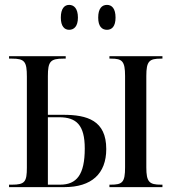

<svg xmlns="http://www.w3.org/2000/svg" viewBox="-20 -766 713 786"><path d="M418 -644C438 -644 453 -658 453 -694C453 -731 438 -746 418 -746C397 -746 382 -731 382 -694C382 -658 397 -644 418 -644ZM263 -644C283 -644 299 -658 299 -694C299 -731 283 -746 263 -746C244 -746 229 -731 229 -694C229 -658 244 -644 263 -644ZM17 0H244C354 0 415 -54 415 -156C415 -273 337 -296 239 -296H176V-454C176 -514 186 -526 239 -526H249V-536H17V-526H29C81 -526 90 -514 90 -452V-80C90 -22 82 -10 29 -10H17ZM428 0H645V-10H639C591 -10 579 -21 579 -81V-455C579 -516 591 -526 639 -526H645V-536H428V-526H435C480 -526 492 -516 492 -455V-81C492 -19 481 -10 433 -10H428ZM226 -10H176V-286H222C293 -286 327 -254 327 -158C327 -51 294 -10 226 -10Z"/></svg>

Font: Noto Serif Display ExtraCondensed
Style: Regular
Weight: 400
Width: 2
Designer: Monotype Design Team
Foundry: Monotype Imaging Inc.
Version: Version 2.009